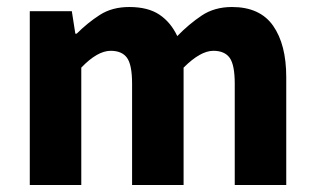

<svg xmlns="http://www.w3.org/2000/svg" viewBox="-20 -528 897 548"><path d="M65 0V-496H185L195 -432H199Q230 -463 265 -485.5Q300 -508 349 -508Q402 -508 434.5 -486.5Q467 -465 486 -425Q519 -459 555.5 -483.5Q592 -508 642 -508Q722 -508 759.5 -454.5Q797 -401 797 -308V0H650V-289Q650 -343 635.5 -363Q621 -383 589 -383Q552 -383 504 -335V0H357V-289Q357 -343 342.5 -363Q328 -383 296 -383Q258 -383 212 -335V0Z"/></svg>

Font: hySource Sans Pro
Style: Bold
Weight: 700
Designer: Paul D. Hunt
Foundry: Adobe Systems Incorporated
Version: Version 2.021;PS 2.000;hotconv 1.0.86;makeotf.lib2.5.63406